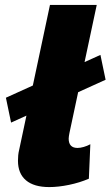

<svg xmlns="http://www.w3.org/2000/svg" viewBox="-20 -750 449 780"><path d="M4 -353 388 -527 409 -426 25 -252ZM180 10Q118 10 85.5 -17.5Q53 -45 53 -97Q53 -108 54 -119Q55 -130 58 -142L183 -730H373L262 -209Q261 -203 260 -197.5Q259 -192 259 -187Q259 -149 295 -149Q306 -149 320 -153Q334 -157 347 -164L341 -24Q304 -8 260.5 1Q217 10 180 10Z"/></svg>

Font: Raleway Thin Black
Style: Italic
Weight: 900
Italic angle: -12°
Version: Version 4.026